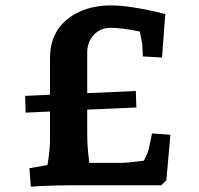

<svg xmlns="http://www.w3.org/2000/svg" viewBox="-20 -686 738 711"><path d="M89 -63 156 -75Q165 -134 165 -160V-273L75 -269L73 -331L165 -335V-470Q165 -562 228.5 -614Q292 -666 391 -666Q464 -666 592 -634L580 -473L509 -477L507 -521L498 -569Q432 -583 390 -583Q351 -583 327 -556.5Q303 -530 303 -491V-341L483 -349L485 -288L303 -280V-190Q303 -137 311 -83H433Q449 -83 513 -91Q528 -121 531 -134L543 -192L611 -187L596 -18L577 0H240Q212 0 184.5 1Q157 2 129 3Q105 5 94 5Z"/></svg>

Font: Andada Pro ExtraBold
Style: Regular
Weight: 800
Designer: Carolina Giovagnoli
Foundry: Huerta Tipografica
Version: Version 3.005; ttfautohint (v1.8.4)